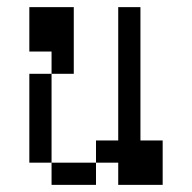

<svg xmlns="http://www.w3.org/2000/svg" viewBox="-20 -520 540 540"><path d="M125 -62.5V0H250V-62.5ZM125 -62.5Q125 -62.5 125 -312.5H62.5Q62.5 -312.5 62.5 -62.5ZM312.5 -62.5V0H437.5Q437.5 0 437.5 -125H375Q375 -125 375 -500H312.5Q312.5 -500 312.5 -125H250V-62.5ZM125 -312.5H187.5V-500H62.5Q62.5 -500 62.5 -375H125Z"/></svg>

Font: Unifont
Style: Regular
Weight: 500
Version: Version 15.1.04